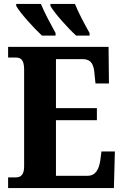

<svg xmlns="http://www.w3.org/2000/svg" viewBox="-20 -951 625 971"><path d="M365 -771H433V-784C408 -828 377 -886 359 -931H235V-921C254 -886 325 -807 365 -771ZM192 -771H261V-784C237 -828 205 -886 187 -931H62V-921C81 -886 153 -807 192 -771ZM21 0H556L561 -185H493L487 -138C480 -94 463 -62 423 -62H263V-343H470V-404H263V-652H398C440 -652 455 -626 458 -576L463 -529H531L529 -714H21V-660H60C82 -660 102 -652 102 -600V-109C102 -70 87 -54 61 -54H21Z"/></svg>

Font: Noto Serif Condensed ExtraBold
Style: Regular
Weight: 800
Width: 3
Designer: Monotype Design Team
Foundry: Monotype Imaging Inc.
Version: Version 2.013